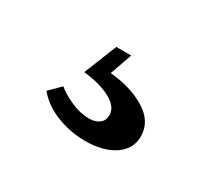

<svg xmlns="http://www.w3.org/2000/svg" viewBox="-49 -73 303 279"><g transform="rotate(30 102.5 66.5)"><path d="M44 84Q53 92 69 99Q85 106 99 106Q110 106 116.5 101Q123 96 123 87Q123 73 105.5 63.5Q88 54 60 51L82 -4H107L94 33Q129 36 153.5 51Q178 66 178 91Q178 112 159.5 124.5Q141 137 111 137Q86 137 63 128Q40 119 26 102Z"/></g></svg>

Font: Moniqa ExtBd Paragraph
Style: Regular
Weight: 800
Designer: Rajesh Rajput
Foundry: Rajesh Rajput
Version: Version 1.000